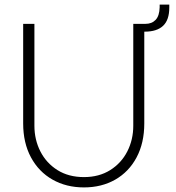

<svg xmlns="http://www.w3.org/2000/svg" viewBox="-20 -804 767 837"><path d="M346 13Q269 13 209 -21Q149 -55 115 -118Q81 -181 81 -266V-700H130V-256Q130 -195 156 -144Q182 -93 230.5 -62.5Q279 -32 346 -32Q412 -32 460.5 -62.5Q509 -93 535 -144Q561 -195 561 -256V-700H609V-266Q609 -181 575.5 -118Q542 -55 482.5 -21Q423 13 346 13ZM576 -666V-700H614Q642 -700 658.5 -717.5Q675 -735 676 -772V-784H718V-771Q718 -717 691 -691.5Q664 -666 611 -666Z"/></svg>

Font: MuseoModerno Thin ExtraLight
Style: Regular
Weight: 250
Version: Version 1.002